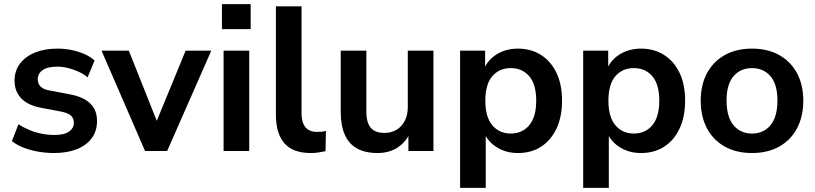

<svg xmlns="http://www.w3.org/2000/svg" viewBox="-20 -736 3974 936"><path d="M244 10Q203 10 164.5 3Q126 -4 94 -16.5Q62 -29 38 -48L70 -130Q95 -114 124 -102Q153 -90 184 -84Q215 -78 245 -78Q293 -78 316.5 -94.5Q340 -111 340 -138Q340 -161 324.5 -173.5Q309 -186 278 -192L178 -211Q116 -223 83.5 -256.5Q51 -290 51 -343Q51 -391 77.5 -426Q104 -461 151 -480Q198 -499 259 -499Q294 -499 327 -492.5Q360 -486 389.5 -473.5Q419 -461 441 -441L407 -359Q388 -375 363 -386.5Q338 -398 311.5 -404.5Q285 -411 260 -411Q211 -411 187.5 -394Q164 -377 164 -349Q164 -328 178 -314Q192 -300 221 -295L321 -276Q386 -264 419.5 -232Q453 -200 453 -146Q453 -97 427 -62Q401 -27 354 -8.5Q307 10 244 10Z M687 0 475 -489H608L759 -110H729L885 -489H1010L795 0Z M1062 -594V-716H1202V-594ZM1070 0V-489H1195V0Z M1495 10Q1408 10 1366.5 -37.5Q1325 -85 1325 -177V-705H1450V-183Q1450 -154 1458.5 -133.5Q1467 -113 1484 -103Q1501 -93 1526 -93Q1537 -93 1548 -94Q1559 -95 1569 -98L1567 1Q1549 5 1531.5 7.5Q1514 10 1495 10Z M1821 10Q1760 10 1720 -12.5Q1680 -35 1660.5 -80Q1641 -125 1641 -192V-489H1766V-190Q1766 -156 1775.5 -133Q1785 -110 1804.5 -99Q1824 -88 1854 -88Q1888 -88 1913.5 -103.5Q1939 -119 1953.5 -147.5Q1968 -176 1968 -214V-489H2093V0H1971V-102H1985Q1964 -48 1921.5 -19Q1879 10 1821 10Z M2223 180V-489H2345V-386H2335Q2350 -437 2396.5 -468Q2443 -499 2505 -499Q2569 -499 2617.5 -468Q2666 -437 2693 -380.5Q2720 -324 2720 -245Q2720 -167 2693 -109.5Q2666 -52 2618 -21Q2570 10 2505 10Q2444 10 2398 -20.5Q2352 -51 2336 -100H2348V180ZM2470 -85Q2526 -85 2560 -125.5Q2594 -166 2594 -245Q2594 -325 2560 -364.5Q2526 -404 2470 -404Q2414 -404 2380 -364.5Q2346 -325 2346 -245Q2346 -166 2380 -125.5Q2414 -85 2470 -85Z M2823 180V-489H2945V-386H2935Q2950 -437 2996.5 -468Q3043 -499 3105 -499Q3169 -499 3217.5 -468Q3266 -437 3293 -380.5Q3320 -324 3320 -245Q3320 -167 3293 -109.5Q3266 -52 3218 -21Q3170 10 3105 10Q3044 10 2998 -20.5Q2952 -51 2936 -100H2948V180ZM3070 -85Q3126 -85 3160 -125.5Q3194 -166 3194 -245Q3194 -325 3160 -364.5Q3126 -404 3070 -404Q3014 -404 2980 -364.5Q2946 -325 2946 -245Q2946 -166 2980 -125.5Q3014 -85 3070 -85Z M3646 10Q3570 10 3514 -21Q3458 -52 3427 -109.5Q3396 -167 3396 -245Q3396 -323 3427 -380Q3458 -437 3514 -468Q3570 -499 3646 -499Q3722 -499 3778 -468Q3834 -437 3865 -380Q3896 -323 3896 -245Q3896 -167 3865 -109.5Q3834 -52 3778 -21Q3722 10 3646 10ZM3646 -85Q3702 -85 3736 -125.5Q3770 -166 3770 -246Q3770 -325 3736 -364.5Q3702 -404 3646 -404Q3590 -404 3556 -364.5Q3522 -325 3522 -246Q3522 -166 3556 -125.5Q3590 -85 3646 -85Z"/></svg>

Font: Nunito Sans 12pt ExtraLight 12pt
Style: Bold
Weight: 700
Version: Version 3.101;gftools[0.9.27]